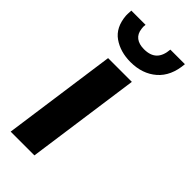

<svg xmlns="http://www.w3.org/2000/svg" viewBox="-226 -740 783 783"><g transform="rotate(45 165.0 -348.5)"><path d="M22 0 91 -493H228L159 0ZM167 -546Q108 -546 66.5 -575Q25 -604 20 -667Q20 -669 20 -677.5Q20 -686 21 -697H103Q102 -691 102 -685Q102 -679 103 -674Q106 -648 123 -635Q140 -622 169 -622Q205 -622 224 -640.5Q243 -659 246 -697H330Q324 -623 279.5 -584.5Q235 -546 167 -546Z"/></g></svg>

Font: Hanken Grotesk ExtraBold
Style: Italic
Weight: 800
Italic angle: -8°
Designer: Alfredo Marco Pradil
Foundry: Hanken Design Co.
Version: Version 3.013